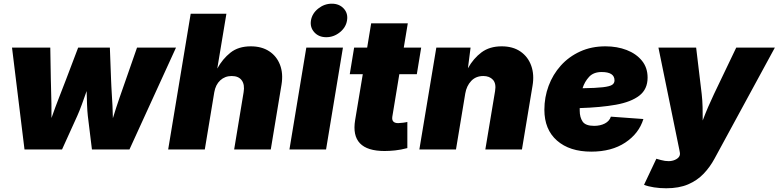

<svg xmlns="http://www.w3.org/2000/svg" viewBox="-20 -801 4173 1029"><path d="M111.3 0 44.4 -545.9H249.5L252.4 -375Q252.9 -360.4 253.2 -345.7Q253.4 -331.1 253.9 -315.4Q254.9 -281.2 255.6 -244.6Q256.3 -208 255.9 -168.5Q275.9 -226.1 296.1 -277.3Q316.4 -328.6 334 -375L398.9 -545.9H568.8L575.2 -375Q575.7 -356.4 576.9 -337.4Q578.1 -318.4 579.1 -298.3Q581.1 -267.6 582.8 -234.9Q584.5 -202.1 585 -167.5Q602.5 -225.1 620.4 -276.6Q638.2 -328.1 654.8 -375L714.4 -545.9H923.3L673.8 0H472.7L450.7 -179.7Q447.8 -204.6 446.5 -240.7Q445.3 -276.9 444.3 -313Q431.6 -276.9 418.5 -240.7Q405.3 -204.6 394 -179.7L312.5 0Z M1128.4 -306.6 1077.6 0H881.3L1002 -727.5H1193.4L1144.5 -433.6Q1172.9 -485.4 1215.3 -519Q1257.8 -552.7 1324.2 -552.7Q1382.3 -552.7 1422.6 -526.4Q1462.9 -500 1480.7 -453.6Q1498.5 -407.2 1488.8 -347.7L1431.2 0H1234.9L1285.6 -306.6Q1292.5 -347.2 1275.6 -370.4Q1258.8 -393.6 1221.7 -393.6Q1185.5 -393.6 1160.4 -370.4Q1135.3 -347.2 1128.4 -306.6Z M1531.2 0 1621.6 -545.9H1817.9L1727.5 0ZM1728.5 -601.6Q1688.5 -601.6 1664.6 -627.9Q1640.6 -654.3 1646.5 -691.4Q1652.8 -729 1685.5 -755.1Q1718.3 -781.2 1758.3 -781.2Q1798.3 -781.2 1822.3 -755.1Q1846.2 -729 1839.8 -691.4Q1834 -654.3 1801.3 -627.9Q1768.6 -601.6 1728.5 -601.6Z M2237.3 -545.9 2213.9 -403.3H2120.1L2082.5 -175.3Q2077.6 -141.1 2114.3 -141.1Q2123 -141.1 2140.1 -143.3Q2157.2 -145.5 2163.1 -147.5V-7.3Q2127.9 2 2097.7 5.1Q2067.4 8.3 2041 8.3Q1856 8.3 1883.3 -157.2L1924.3 -403.3H1854.5L1877.9 -545.9H1947.8L1969.2 -675.8H2165.5L2144 -545.9Z M2473.6 -300.3 2423.8 0H2227.5L2318.4 -545.9H2502L2487.8 -435.1Q2517.1 -487.8 2560.5 -520.3Q2604 -552.7 2668.5 -552.7Q2729 -552.7 2769.5 -524.7Q2810.1 -496.6 2827.1 -448.7Q2844.2 -400.9 2834 -341.3L2777.3 0H2581.1L2633.3 -313Q2640.1 -353.5 2621.8 -373.5Q2603.5 -393.6 2570.3 -393.6Q2530.3 -393.6 2505.4 -367.2Q2480.5 -340.8 2473.6 -300.3Z M3148.9 11.7Q3032.7 11.7 2965.1 -47.6Q2897.5 -106.9 2897.5 -212.9Q2897.5 -279.8 2920.2 -340.8Q2942.9 -401.9 2985.6 -449.5Q3028.3 -497.1 3088.9 -524.9Q3149.4 -552.7 3225.1 -552.7Q3287.1 -552.7 3338.4 -533Q3389.6 -513.2 3420.2 -475.8Q3450.7 -438.5 3450.7 -385.3Q3450.7 -322.8 3406.5 -288.6Q3362.3 -254.4 3280.8 -239.7Q3199.2 -225.1 3086.9 -221.7Q3086.9 -214.8 3086.9 -208Q3086.9 -172.4 3102.5 -149.4Q3118.2 -126.5 3164.1 -126.5Q3197.3 -126.5 3221.7 -139.2Q3246.1 -151.9 3253.9 -175.8L3428.2 -163.1Q3404.3 -85.4 3331.1 -36.9Q3257.8 11.7 3148.9 11.7ZM3102.1 -328.1Q3174.3 -329.1 3211.2 -333.5Q3248 -337.9 3260.7 -346.4Q3273.4 -355 3273.4 -370.1Q3273.4 -415 3204.6 -415Q3161.1 -415 3137.2 -389.2Q3113.3 -363.3 3102.1 -328.1Z M3431.6 189.5 3497.6 49.8 3522 56.6Q3567.9 69.3 3598.1 55.4Q3628.4 41.5 3623.5 16.1L3620.6 0.5L3508.8 -545.9H3710.9L3740.7 -296.9Q3744.6 -262.2 3745.4 -227.3Q3746.1 -192.4 3746.1 -155.3Q3760.3 -192.9 3775.1 -227.5Q3790 -262.2 3806.6 -296.9L3925.8 -545.9H4132.8L3809.1 49.8Q3785.2 94.2 3751 130.1Q3716.8 166 3668 187Q3619.1 208 3550.3 208Q3516.6 208 3484.9 203.1Q3453.1 198.2 3431.6 189.5Z"/></svg>

Font: Inter Black
Style: Italic
Weight: 900
Italic angle: -9.39999°
Designer: Rasmus Andersson
Foundry: rsms
Version: Version 4.000;git-a52131595